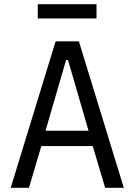

<svg xmlns="http://www.w3.org/2000/svg" viewBox="-20 -895 640 915"><path d="M481 0 422 -199H177L118 0H31L245 -698H356L570 0ZM304 -609H295L197 -272H402ZM160 -875H440V-807H160Z"/></svg>

Font: IBM Plex Mono
Style: Regular
Weight: 400
Monospace: yes
Designer: Mike Abbink, Paul van der Laan, Pieter van Rosmalen
Foundry: Bold Monday
Version: Version 2.3